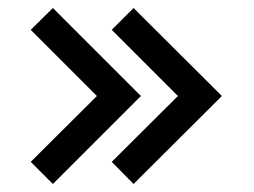

<svg xmlns="http://www.w3.org/2000/svg" viewBox="-20 -540 640 484"><path d="M113.3 -519.8 335.2 -298 113.3 -76.2 57.5 -132 224.3 -298 57.5 -464.8ZM316.7 -519.8 539.3 -298 316.7 -76.2 261.7 -132 428.5 -298 261.7 -464.8Z"/></svg>

Font: Unageo Variable
Style: Regular
Weight: 300
Designer: Richard Sepsi
Foundry: Richard Sepsi
Version: Version 2.200